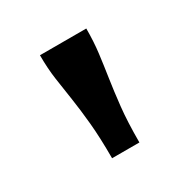

<svg xmlns="http://www.w3.org/2000/svg" viewBox="-79 -813 413 420"><g transform="rotate(-30 128.0 -603.0)"><path d="M186 -740H69Q69 -706 73 -678.5Q77 -651 81.5 -621.5Q86 -592 89.5 -555Q93 -518 93 -466H162Q162 -518 166 -555Q170 -592 174.5 -621.5Q179 -651 182.5 -679Q186 -707 186 -740Z"/></g></svg>

Font: Roboto Serif Medium
Style: Regular
Weight: 500
Designer: Greg Gazdowicz
Foundry: Commercial Type
Version: Version 1.008